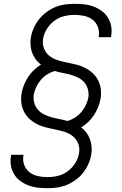

<svg xmlns="http://www.w3.org/2000/svg" viewBox="-20 -843 640 1006"><path d="M229 143Q202 143 176.5 140Q151 137 128 128Q105 119 85.5 104.5Q66 90 53.5 69Q41 48 37 23Q33 -2 38 -28Q38 -29 38 -30Q38 -31 38 -32H103Q103 -32 103 -31Q103 -30 103 -30Q98 -4 106.5 20Q115 44 134 59Q153 74 178 79.5Q203 85 229 85Q256 85 283.5 78.5Q311 72 334.5 54.5Q358 37 374 12Q390 -13 394 -40Q399 -67 389.5 -91Q380 -115 361 -130Q342 -145 317.5 -152.5Q293 -160 267 -165H266Q242 -170 218 -176Q194 -182 173 -193Q152 -204 134.5 -220Q117 -236 106 -257.5Q95 -279 92 -303.5Q89 -328 93 -354Q97 -376 105.5 -397.5Q114 -419 127 -439Q140 -459 157 -475.5Q174 -492 195 -505Q179 -516 167.5 -531.5Q156 -547 149 -565.5Q142 -584 140 -605Q138 -626 142 -647Q146 -672 157 -696.5Q168 -721 184.5 -742Q201 -763 223.5 -779.5Q246 -796 270.5 -806Q295 -816 320.5 -819.5Q346 -823 371 -823Q398 -823 423.5 -820Q449 -817 472 -808Q495 -799 514.5 -784.5Q534 -770 546.5 -749Q559 -728 563 -703Q567 -678 562 -652Q562 -651 562 -650Q562 -649 562 -648H497Q497 -648 497 -649Q497 -650 497 -650Q502 -676 493.5 -700Q485 -724 466 -739Q447 -754 422 -759.5Q397 -765 371 -765Q344 -765 316.5 -758.5Q289 -752 265.5 -734.5Q242 -717 226 -692Q210 -667 206 -640Q201 -613 210.5 -589Q220 -565 239 -550Q258 -535 282.5 -527.5Q307 -520 333 -515H334Q358 -510 382 -504Q406 -498 427 -487Q448 -476 465.5 -460Q483 -444 494 -422.5Q505 -401 508 -376.5Q511 -352 507 -326Q503 -304 494.5 -282.5Q486 -261 473 -241Q460 -221 443 -204.5Q426 -188 405 -175Q421 -164 432.5 -148.5Q444 -133 451 -114.5Q458 -96 460 -75Q462 -54 458 -33Q454 -8 443 16.5Q432 41 415.5 62Q399 83 376.5 99.5Q354 116 329.5 126Q305 136 279.5 139.5Q254 143 229 143ZM334 -209Q354 -215 373 -227Q392 -239 406 -255.5Q420 -272 429.5 -292Q439 -312 443 -332Q446 -354 440.5 -375Q435 -396 421.5 -411.5Q408 -427 389 -436.5Q370 -446 349.5 -451.5Q329 -457 308 -461Q287 -465 266 -471Q246 -465 227 -453Q208 -441 194 -424.5Q180 -408 170.5 -388Q161 -368 157 -348Q154 -326 159.5 -305Q165 -284 178.5 -268.5Q192 -253 211 -243.5Q230 -234 250.5 -228.5Q271 -223 292 -219Q313 -215 334 -209Z"/></svg>

Font: Iosevka SS04 Light Extended
Style: Italic
Weight: 300
Width: 7
Italic angle: -9°
Monospace: yes
Designer: Belleve Invis
Foundry: Belleve Invis
Version: Version 19.0.0; ttfautohint (v1.8.4)